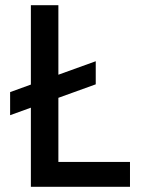

<svg xmlns="http://www.w3.org/2000/svg" viewBox="-20 -720 557 740"><path d="M19 -276 99 -305V0H481V-96H205V-343L349 -395V-484L205 -432V-700H99V-394L19 -365Z"/></svg>

Font: Fixel Text Medium
Style: Regular
Weight: 500
Width: 4
Designer: AlfaBravo + MacPaw
Foundry: Kyrylo Tkachov, Marchela Mozhyna, Serhii Makarenko, Maria Weinstein, Zakhar Kryvoshyya
Version: Version 1.211